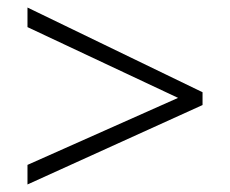

<svg xmlns="http://www.w3.org/2000/svg" viewBox="-20 -617 611 510"><path d="M53 -179 453 -357 53 -545V-597L518 -372V-338L53 -127Z"/></svg>

Font: RS Noto Sans Light
Style: Regular
Weight: 300
Designer: Monotype Design Team
Foundry: Monotype Imaging Inc.
Version: Version 3.10